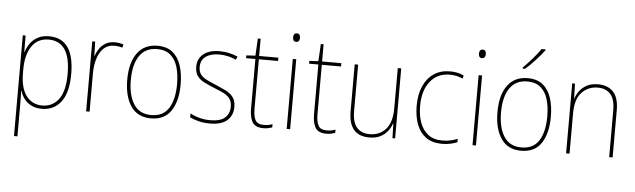

<svg xmlns="http://www.w3.org/2000/svg" viewBox="-56 -1039 4771 1443"><g transform="rotate(5 2329.5 -317.5)"><path d="M282 -589Q472 -589 472 -320Q472 -182 419.5 -111.5Q367 -41 274 -41Q227 -41 193.5 -58.5Q160 -76 139.5 -104Q119 -132 110 -164H108Q109 -139 109.5 -111.5Q110 -84 110 -55V181H84V-579H105L106 -454H108Q118 -488 139.5 -519Q161 -550 196 -569.5Q231 -589 282 -589ZM281 -564Q198 -564 154 -499Q110 -434 110 -326V-297Q110 -183 155 -124.5Q200 -66 275 -66Q352 -66 398.5 -127Q445 -188 445 -320Q445 -564 281 -564Z M776 -587Q814 -587 844 -576L837 -552Q823 -556 808.5 -558.5Q794 -561 776 -561Q728 -561 696.5 -531Q665 -501 649.5 -451Q634 -401 634 -341V-51H608V-579H630L633 -471H635Q644 -500 662 -526.5Q680 -553 708.5 -570Q737 -587 776 -587Z M1298 -315Q1298 -190 1249 -115.5Q1200 -41 1097 -41Q996 -41 945.5 -115.5Q895 -190 895 -316Q895 -444 948 -516.5Q1001 -589 1100 -589Q1171 -589 1214.5 -553.5Q1258 -518 1278 -456Q1298 -394 1298 -315ZM922 -316Q922 -201 965 -133.5Q1008 -66 1097 -66Q1187 -66 1229 -132.5Q1271 -199 1271 -315Q1271 -387 1254.5 -443Q1238 -499 1200 -531.5Q1162 -564 1100 -564Q1012 -564 967 -498.5Q922 -433 922 -316Z M1715 -181Q1715 -117 1672 -79Q1629 -41 1542 -41Q1494 -41 1454.5 -51.5Q1415 -62 1391 -74V-104Q1424 -86 1462.5 -76Q1501 -66 1542 -66Q1619 -66 1653.5 -97Q1688 -128 1688 -182Q1688 -219 1670.5 -242Q1653 -265 1622 -280Q1591 -295 1552 -310Q1511 -327 1477 -343.5Q1443 -360 1423 -386.5Q1403 -413 1403 -458Q1403 -517 1446 -553Q1489 -589 1568 -589Q1608 -589 1643.5 -580.5Q1679 -572 1706 -560L1694 -535Q1671 -548 1636.5 -556Q1602 -564 1568 -564Q1504 -564 1466.5 -537Q1429 -510 1429 -458Q1429 -421 1446.5 -400Q1464 -379 1493.5 -364.5Q1523 -350 1560 -335Q1600 -318 1635.5 -301Q1671 -284 1693 -256.5Q1715 -229 1715 -181Z M1945 -66Q1966 -66 1982.5 -69Q1999 -72 2012 -78V-53Q1998 -48 1982.5 -44.5Q1967 -41 1945 -41Q1884 -41 1862.5 -78Q1841 -115 1841 -181V-554H1771V-575L1839 -579L1846 -709H1867V-579H2012V-554H1867V-181Q1867 -125 1883 -95.5Q1899 -66 1945 -66Z M2135 -773Q2151 -773 2156 -763Q2161 -753 2161 -741Q2161 -728 2155.5 -718.5Q2150 -709 2134 -709Q2120 -709 2114.5 -718.5Q2109 -728 2109 -741Q2109 -753 2114.5 -763Q2120 -773 2135 -773ZM2147 -579V-51H2121V-579Z M2420 -66Q2441 -66 2457.5 -69Q2474 -72 2487 -78V-53Q2473 -48 2457.5 -44.5Q2442 -41 2420 -41Q2359 -41 2337.5 -78Q2316 -115 2316 -181V-554H2246V-575L2314 -579L2321 -709H2342V-579H2487V-554H2342V-181Q2342 -125 2358 -95.5Q2374 -66 2420 -66Z M2939 -579V-51H2919L2916 -162H2914Q2904 -132 2883.5 -104.5Q2863 -77 2829 -59Q2795 -41 2744 -41Q2588 -41 2588 -225V-579H2614V-230Q2614 -145 2648 -105.5Q2682 -66 2745 -66Q2820 -66 2866.5 -117.5Q2913 -169 2913 -278V-579Z M3293 -41Q3219 -41 3171.5 -75.5Q3124 -110 3101.5 -170.5Q3079 -231 3079 -310Q3079 -395 3106.5 -457.5Q3134 -520 3185 -554.5Q3236 -589 3307 -589Q3365 -589 3411 -567L3405 -543Q3381 -554 3356.5 -559Q3332 -564 3307 -564Q3214 -564 3159.5 -496Q3105 -428 3105 -311Q3105 -241 3124.5 -186Q3144 -131 3185.5 -98.5Q3227 -66 3294 -66Q3324 -66 3353.5 -72Q3383 -78 3408 -89V-63Q3387 -54 3357 -47.5Q3327 -41 3293 -41Z M3537 -773Q3553 -773 3558 -763Q3563 -753 3563 -741Q3563 -728 3557.5 -718.5Q3552 -709 3536 -709Q3522 -709 3516.5 -718.5Q3511 -728 3511 -741Q3511 -753 3516.5 -763Q3522 -773 3537 -773ZM3549 -579V-51H3523V-579Z M4091 -315Q4091 -190 4042 -115.5Q3993 -41 3890 -41Q3789 -41 3738.5 -115.5Q3688 -190 3688 -316Q3688 -444 3741 -516.5Q3794 -589 3893 -589Q3964 -589 4007.5 -553.5Q4051 -518 4071 -456Q4091 -394 4091 -315ZM3715 -316Q3715 -201 3758 -133.5Q3801 -66 3890 -66Q3980 -66 4022 -132.5Q4064 -199 4064 -315Q4064 -387 4047.5 -443Q4031 -499 3993 -531.5Q3955 -564 3893 -564Q3805 -564 3760 -498.5Q3715 -433 3715 -316ZM4007 -809Q3981 -774 3941.5 -731Q3902 -688 3866 -657H3848V-665Q3882 -699 3918 -740Q3954 -781 3977 -816H4007Z M4424 -589Q4498 -589 4539 -545Q4580 -501 4580 -408V-51H4554V-403Q4554 -488 4519.5 -526Q4485 -564 4424 -564Q4351 -564 4303 -513Q4255 -462 4255 -356V-51H4229V-579H4250L4253 -467H4255Q4264 -497 4285 -525Q4306 -553 4340 -571Q4374 -589 4424 -589Z"/></g></svg>

Font: Noto Sans Tamil UI SemiCondensed Thin
Style: Regular
Weight: 100
Width: 4
Designer: Jelle Bosma - Monotype Design Team
Foundry: Monotype Imaging Inc.
Version: Version 2.004; ttfautohint (v1.8.4.7-5d5b)